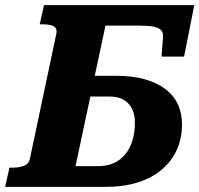

<svg xmlns="http://www.w3.org/2000/svg" viewBox="-52 -730 779 750"><path d="M707 -710 667 -509H579L585 -586Q586 -604 576 -613.5Q566 -623 544.5 -626.5Q523 -630 489 -630H360L243 -81H332Q365 -81 391.5 -92.5Q418 -104 437 -127Q456 -150 465.5 -181.5Q475 -213 475 -253Q475 -280 465 -302.5Q455 -325 433 -339Q411 -353 374 -353H209L224 -434H401Q465 -434 513 -420.5Q561 -407 593.5 -382.5Q626 -358 642.5 -323Q659 -288 659 -244Q659 -190 639 -145.5Q619 -101 580.5 -68Q542 -35 486.5 -17.5Q431 0 359 0H-32L-15 -75H-4Q23 -75 42 -82.5Q61 -90 65 -111L168 -598Q171 -613 165 -621Q159 -629 145.5 -632Q132 -635 114 -635H103L120 -710Z"/></svg>

Font: Roboto Serif
Style: Bold Italic
Weight: 700
Italic angle: -10°
Designer: Greg Gazdowicz
Foundry: Commercial Type
Version: Version 1.008